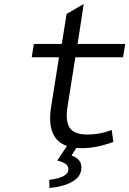

<svg xmlns="http://www.w3.org/2000/svg" viewBox="-20 -730 648 963"><path d="M357.9 -442.9 318.8 -195.8Q307.1 -124 329.3 -89.6Q351.6 -55.2 419.9 -55.2Q481.4 -55.2 540 -78.1L548.8 -18.1Q462.9 13.2 391.1 13.2Q371.6 13.2 362.8 12.2L338.9 49.8Q388.2 66.9 388.2 109.9Q388.2 155.8 342.3 181.4Q296.4 207 228 212.9L227.1 171.9Q323.2 160.2 323.2 119.1Q323.2 102.5 309.3 92.3Q295.4 82 267.1 75.2L315.9 2Q210.4 -34.2 236.8 -196.8L275.9 -442.9H139.2L149.9 -509.8H290L314 -660.2L399.9 -710L369.1 -509.8H607.9L597.2 -442.9Z"/></svg>

Font: Office Code Pro D Italic
Style: Regular
Weight: 400
Italic angle: -9°
Designer: Nathan Rutzky & Paul D. Hunt
Foundry: Adobe Systems Incorporated
Version: Version 1.004;PS 001.004;hotconv 1.0.70;makeotf.lib2.5.58329